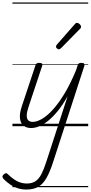

<svg xmlns="http://www.w3.org/2000/svg" viewBox="-101 -1026 737 1561"><path d="M152 15Q116 15 91.5 -3.5Q67 -22 61.5 -61.5Q56 -101 77 -164L187 -494Q191 -506 197.5 -510.5Q204 -515 217 -515Q234 -515 240 -509Q246 -503 242 -491L132 -160Q118 -119 116.5 -91Q115 -63 127.5 -49Q140 -35 166 -35Q197 -35 238 -58Q279 -81 325.5 -131Q372 -181 421 -261Q470 -341 518 -457L530 -494Q534 -506 540.5 -510.5Q547 -515 560 -515Q579 -515 583.5 -507.5Q588 -500 584 -488L330 294Q305 371 277.5 420Q250 469 211.5 492Q173 515 113 515Q76 515 43.5 504.5Q11 494 -17.5 474.5Q-46 455 -71 430Q-79 421 -81 412Q-83 403 -71 392Q-59 382 -52 382Q-45 382 -37 390Q-2 425 35.5 445.5Q73 466 117 466Q160 466 188 447Q216 428 236 389Q256 350 275 291L449 -245Q410 -174 369.5 -124.5Q329 -75 290.5 -44Q252 -13 217 1Q182 15 152 15ZM377 -625Q371 -625 362.5 -632Q354 -639 354 -646Q354 -650 355.5 -654Q357 -658 361 -663L505 -827Q511 -835 515.5 -837.5Q520 -840 525 -840Q532 -840 540 -835Q548 -830 553 -822.5Q558 -815 558 -808Q558 -803 556.5 -799.5Q555 -796 550 -792L395 -634Q385 -625 377 -625ZM0 486H616V496H0ZM0 -20H616V0H0ZM0 -505H616V-500H0ZM0 -1006H616V-996H0Z"/></svg>

Font: Playwrite CA Guides
Style: Regular
Weight: 400
Designer: Veronika Burian, José Scaglione
Foundry: TypeTogether
Version: Version 1.003